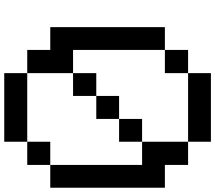

<svg xmlns="http://www.w3.org/2000/svg" viewBox="-76 -964 1040 929"><g transform="rotate(-90 444.5 -500.0)"><path d="M222.7 0Q222.7 -27.3 222.7 -110.4Q305.7 -110.4 554.7 -110.4Q554.7 -83 554.7 0Q471.7 0 222.7 0ZM554.7 -110.4Q554.7 -138.7 554.7 -222.7Q583 -222.7 667 -222.7Q667 -194.3 667 -110.4Q638.7 -110.4 554.7 -110.4ZM222.7 -333Q222.7 -360.4 222.7 -444.3Q250 -444.3 333 -444.3Q333 -417 333 -333Q305.7 -333 222.7 -333ZM333 -444.3Q333 -471.7 333 -554.7Q360.4 -554.7 444.3 -554.7Q444.3 -527.3 444.3 -444.3Q417 -444.3 333 -444.3ZM444.3 -554.7Q444.3 -583 444.3 -667Q471.7 -667 554.7 -667Q554.7 -638.7 554.7 -554.7Q527.3 -554.7 444.3 -554.7ZM110.4 -110.4Q110.4 -138.7 110.4 -222.7Q83 -222.7 0 -222.7Q0 -361.3 0 -777.3Q27.3 -777.3 110.4 -777.3Q110.4 -666 110.4 -333Q138.7 -333 222.7 -333Q222.7 -277.3 222.7 -110.4Q194.3 -110.4 110.4 -110.4ZM110.4 -777.3Q110.4 -805.7 110.4 -888.7Q138.7 -888.7 222.7 -888.7Q222.7 -861.3 222.7 -777.3Q194.3 -777.3 110.4 -777.3ZM667 -222.7Q667 -333 667 -667Q638.7 -667 554.7 -667Q554.7 -721.7 554.7 -888.7Q583 -888.7 667 -888.7Q667 -861.3 667 -777.3Q694.3 -777.3 777.3 -777.3Q777.3 -638.7 777.3 -222.7Q750 -222.7 667 -222.7ZM222.7 -888.7Q222.7 -917 222.7 -1000Q305.7 -1000 554.7 -1000Q554.7 -972.7 554.7 -888.7Q493.2 -888.7 305.7 -888.7Q285.2 -888.7 222.7 -888.7Z"/></g></svg>

Font: Ingsat TST_CRD
Style: Regular
Weight: 300
Designer: Tofik Waleny
Version: 1.0